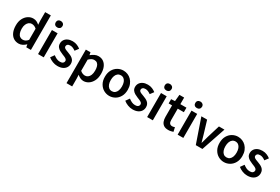

<svg xmlns="http://www.w3.org/2000/svg" viewBox="106 -2210 5588 3838"><g transform="rotate(30 2900.5 -291.0)"><path d="M276 14Q207 14 155.5 -20.5Q104 -55 76 -120.5Q48 -186 48 -277Q48 -368 81.5 -433Q115 -498 169 -533.5Q223 -569 284 -569Q331 -569 364 -552.5Q397 -536 429 -508L424 -597V-797H555V0H448L438 -60H434Q403 -29 362.5 -7.5Q322 14 276 14ZM309 -95Q341 -95 369 -109.5Q397 -124 424 -157V-414Q396 -440 368 -450.5Q340 -461 311 -461Q277 -461 248 -439.5Q219 -418 201 -377.5Q183 -337 183 -279Q183 -219 198 -178Q213 -137 241.5 -116Q270 -95 309 -95Z M720 0V-555H851V0ZM786 -652Q750 -652 729 -672.5Q708 -693 708 -727Q708 -760 729 -780.5Q750 -801 786 -801Q820 -801 842 -780.5Q864 -760 864 -727Q864 -693 842 -672.5Q820 -652 786 -652Z M1171 14Q1114 14 1058 -8Q1002 -30 961 -64L1021 -148Q1058 -119 1095 -102Q1132 -85 1174 -85Q1219 -85 1241 -104Q1263 -123 1263 -152Q1263 -175 1245.5 -190.5Q1228 -206 1200.5 -218Q1173 -230 1144 -241Q1108 -255 1073 -275Q1038 -295 1015 -326Q992 -357 992 -403Q992 -451 1016.5 -488.5Q1041 -526 1086.5 -547.5Q1132 -569 1194 -569Q1252 -569 1298.5 -549Q1345 -529 1378 -502L1318 -422Q1289 -443 1259 -456.5Q1229 -470 1197 -470Q1155 -470 1135 -452.5Q1115 -435 1115 -409Q1115 -387 1130.5 -373Q1146 -359 1172 -348.5Q1198 -338 1228 -327Q1257 -316 1285 -303Q1313 -290 1336 -271Q1359 -252 1372.5 -225Q1386 -198 1386 -159Q1386 -111 1361.5 -71.5Q1337 -32 1289 -9Q1241 14 1171 14Z M1503 219V-555H1610L1621 -496H1623Q1659 -526 1702 -547.5Q1745 -569 1790 -569Q1860 -569 1909 -533.5Q1958 -498 1983.5 -435Q2009 -372 2009 -286Q2009 -191 1975 -124Q1941 -57 1887 -21.5Q1833 14 1772 14Q1735 14 1699 -2.5Q1663 -19 1630 -48L1634 45V219ZM1744 -95Q1781 -95 1810.5 -116.5Q1840 -138 1857 -180Q1874 -222 1874 -284Q1874 -340 1861.5 -379.5Q1849 -419 1823 -440Q1797 -461 1754 -461Q1724 -461 1695 -445.5Q1666 -430 1634 -399V-141Q1664 -115 1692.5 -105Q1721 -95 1744 -95Z M2367 14Q2298 14 2237.5 -20.5Q2177 -55 2140 -120.5Q2103 -186 2103 -277Q2103 -370 2140 -435Q2177 -500 2237.5 -534.5Q2298 -569 2367 -569Q2419 -569 2466.5 -549.5Q2514 -530 2551 -492.5Q2588 -455 2609.5 -401Q2631 -347 2631 -277Q2631 -186 2594 -120.5Q2557 -55 2496.5 -20.5Q2436 14 2367 14ZM2367 -94Q2408 -94 2437 -116.5Q2466 -139 2481.5 -180.5Q2497 -222 2497 -277Q2497 -333 2481.5 -374.5Q2466 -416 2437 -438.5Q2408 -461 2367 -461Q2327 -461 2298 -438.5Q2269 -416 2253.5 -374.5Q2238 -333 2238 -277Q2238 -222 2253.5 -180.5Q2269 -139 2298 -116.5Q2327 -94 2367 -94Z M2906 14Q2849 14 2793 -8Q2737 -30 2696 -64L2756 -148Q2793 -119 2830 -102Q2867 -85 2909 -85Q2954 -85 2976 -104Q2998 -123 2998 -152Q2998 -175 2980.5 -190.5Q2963 -206 2935.5 -218Q2908 -230 2879 -241Q2843 -255 2808 -275Q2773 -295 2750 -326Q2727 -357 2727 -403Q2727 -451 2751.5 -488.5Q2776 -526 2821.5 -547.5Q2867 -569 2929 -569Q2987 -569 3033.5 -549Q3080 -529 3113 -502L3053 -422Q3024 -443 2994 -456.5Q2964 -470 2932 -470Q2890 -470 2870 -452.5Q2850 -435 2850 -409Q2850 -387 2865.5 -373Q2881 -359 2907 -348.5Q2933 -338 2963 -327Q2992 -316 3020 -303Q3048 -290 3071 -271Q3094 -252 3107.5 -225Q3121 -198 3121 -159Q3121 -111 3096.5 -71.5Q3072 -32 3024 -9Q2976 14 2906 14Z M3238 0V-555H3369V0ZM3304 -652Q3268 -652 3247 -672.5Q3226 -693 3226 -727Q3226 -760 3247 -780.5Q3268 -801 3304 -801Q3338 -801 3360 -780.5Q3382 -760 3382 -727Q3382 -693 3360 -672.5Q3338 -652 3304 -652Z M3729 14Q3665 14 3626.5 -11.5Q3588 -37 3570.5 -82.5Q3553 -128 3553 -188V-451H3474V-549L3561 -555L3575 -707H3684V-555H3825V-451H3684V-187Q3684 -139 3703.5 -114.5Q3723 -90 3763 -90Q3777 -90 3792.5 -94Q3808 -98 3820 -103L3842 -7Q3820 0 3791.5 7Q3763 14 3729 14Z M3942 0V-555H4073V0ZM4008 -652Q3972 -652 3951 -672.5Q3930 -693 3930 -727Q3930 -760 3951 -780.5Q3972 -801 4008 -801Q4042 -801 4064 -780.5Q4086 -760 4086 -727Q4086 -693 4064 -672.5Q4042 -652 4008 -652Z M4361 0 4169 -555H4302L4389 -267Q4401 -227 4412.5 -184.5Q4424 -142 4436 -101H4441Q4453 -142 4464.5 -184.5Q4476 -227 4487 -267L4575 -555H4702L4514 0Z M5013 14Q4944 14 4883.5 -20.5Q4823 -55 4786 -120.5Q4749 -186 4749 -277Q4749 -370 4786 -435Q4823 -500 4883.5 -534.5Q4944 -569 5013 -569Q5065 -569 5112.5 -549.5Q5160 -530 5197 -492.5Q5234 -455 5255.5 -401Q5277 -347 5277 -277Q5277 -186 5240 -120.5Q5203 -55 5142.5 -20.5Q5082 14 5013 14ZM5013 -94Q5054 -94 5083 -116.5Q5112 -139 5127.5 -180.5Q5143 -222 5143 -277Q5143 -333 5127.5 -374.5Q5112 -416 5083 -438.5Q5054 -461 5013 -461Q4973 -461 4944 -438.5Q4915 -416 4899.5 -374.5Q4884 -333 4884 -277Q4884 -222 4899.5 -180.5Q4915 -139 4944 -116.5Q4973 -94 5013 -94Z M5552 14Q5495 14 5439 -8Q5383 -30 5342 -64L5402 -148Q5439 -119 5476 -102Q5513 -85 5555 -85Q5600 -85 5622 -104Q5644 -123 5644 -152Q5644 -175 5626.5 -190.5Q5609 -206 5581.5 -218Q5554 -230 5525 -241Q5489 -255 5454 -275Q5419 -295 5396 -326Q5373 -357 5373 -403Q5373 -451 5397.5 -488.5Q5422 -526 5467.5 -547.5Q5513 -569 5575 -569Q5633 -569 5679.5 -549Q5726 -529 5759 -502L5699 -422Q5670 -443 5640 -456.5Q5610 -470 5578 -470Q5536 -470 5516 -452.5Q5496 -435 5496 -409Q5496 -387 5511.5 -373Q5527 -359 5553 -348.5Q5579 -338 5609 -327Q5638 -316 5666 -303Q5694 -290 5717 -271Q5740 -252 5753.5 -225Q5767 -198 5767 -159Q5767 -111 5742.5 -71.5Q5718 -32 5670 -9Q5622 14 5552 14Z"/></g></svg>

Font: Noto Sans JP SemiBold
Style: Regular
Weight: 600
Designer: Ryoko NISHIZUKA  (kana, bopomofo & ideographs); Paul D. Hunt (Latin, Greek & Cyrillic); Sandoll Communications , Soo-you
Foundry: Adobe
Version: Version 2.004-H2;hotconv 1.0.118;makeotfexe 2.5.65603